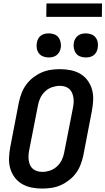

<svg xmlns="http://www.w3.org/2000/svg" viewBox="-20 -1084 613 1116"><path d="M225 12Q193 12 163 6Q133 0 107.5 -15Q82 -30 64.5 -54Q47 -78 39 -107Q31 -136 32.5 -168Q34 -200 40 -231L90 -491Q96 -518 106 -544Q116 -570 133 -593Q150 -616 173.5 -634Q197 -652 222.5 -663Q248 -674 274.5 -678Q301 -682 328 -682Q360 -682 390.5 -676Q421 -670 446.5 -655Q472 -640 489.5 -616Q507 -592 515 -563Q523 -534 521.5 -502Q520 -470 514 -439L464 -179Q458 -152 448 -126Q438 -100 421 -77Q404 -54 380.5 -36Q357 -18 331.5 -7Q306 4 279 8Q252 12 225 12ZM227 -85Q248 -85 270.5 -92.5Q293 -100 311 -116.5Q329 -133 339 -154Q349 -175 353 -197L404 -457Q407 -472 408 -487.5Q409 -503 406.5 -518Q404 -533 398 -546Q392 -559 381.5 -568Q371 -577 357 -581Q343 -585 327 -585Q306 -585 283.5 -577.5Q261 -570 243 -553.5Q225 -537 215 -516Q205 -495 201 -473L150 -213Q147 -198 146 -182.5Q145 -167 147 -152Q149 -137 155 -124Q161 -111 172 -102Q183 -93 197 -89Q211 -85 227 -85ZM478 -750Q461 -750 445.5 -756Q430 -762 421 -775Q412 -788 409 -805Q406 -822 410 -839Q412 -850 418.5 -860.5Q425 -871 435 -878Q445 -885 456.5 -887.5Q468 -890 479 -890Q496 -890 511.5 -884Q527 -878 536.5 -865Q546 -852 548.5 -835Q551 -818 547 -801Q545 -790 539 -779.5Q533 -769 523 -762Q513 -755 501.5 -752.5Q490 -750 478 -750ZM263 -750Q246 -750 230.5 -756Q215 -762 205.5 -775Q196 -788 193.5 -805Q191 -822 195 -839Q197 -850 203 -860.5Q209 -871 219 -878Q229 -885 240.5 -887.5Q252 -890 264 -890Q281 -890 296.5 -884Q312 -878 321 -865Q330 -852 333 -835Q336 -818 332 -801Q330 -790 323.5 -779.5Q317 -769 307 -762Q297 -755 285.5 -752.5Q274 -750 263 -750ZM572 -986H249L250 -1064H573Z"/></svg>

Font: Lode Term
Style: Bold Italic
Weight: 700
Italic angle: -11°
Monospace: yes
Designer: Belleve Invis
Foundry: Belleve Invis
Version: Version 29.2.0